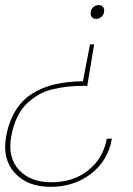

<svg xmlns="http://www.w3.org/2000/svg" viewBox="-39 -559 521 753"><path d="M399.9 -15.1Q383.8 73.2 316.7 123.5Q249.5 173.8 160.2 173.8Q68.4 173.8 18.8 119.1Q-30.8 64.5 -15.1 -22.9Q-4.4 -82.5 22 -125.2Q48.3 -168 88.6 -192.6Q128.9 -217.3 177.2 -228.5Q225.6 -239.7 286.1 -240.2L314 -384.8H330.1L303.2 -222.2H287.1Q254.4 -222.2 227.1 -219.2Q199.7 -216.3 168.7 -209.2Q137.7 -202.1 112.8 -187.7Q87.9 -173.3 65.7 -152.1Q43.5 -130.9 27.8 -97.9Q12.2 -64.9 4.9 -22.9Q-9.3 58.6 35.2 107.2Q79.6 155.8 163.1 155.8Q248 155.8 306.9 109.1Q365.7 62.5 379.9 -15.1ZM320.8 -492.4Q314.9 -500 316.9 -512.2Q318.8 -524.4 327.9 -531.7Q336.9 -539.1 348.1 -539.1Q359.4 -539.1 365.2 -531.7Q371.1 -524.4 369.1 -512.2Q367.2 -500 358.2 -492.4Q349.1 -484.9 337.9 -484.9Q326.7 -484.9 320.8 -492.4Z"/></svg>

Font: SVN-Poppins Thin
Style: Italic
Weight: 100
Italic angle: -10°
Designer: Ninad Kale (Devanagari), Jonny Pinhorn (Latin)
Foundry: Indian Type Foundry
Version: Version 3.002 2017